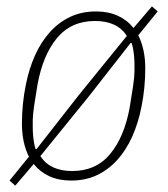

<svg xmlns="http://www.w3.org/2000/svg" viewBox="-20 -556 527 604"><path d="M228 -257 379 -443Q349 -490 279 -490Q204 -490 159.5 -436.5Q115 -383 98 -290Q92 -255 87.5 -224Q83 -193 83 -178Q83 -169 83 -156.5Q83 -144 84 -131.5Q85 -119 87 -107.5Q89 -96 92 -87H95ZM207 -18Q282 -18 326.5 -71.5Q371 -125 388 -218Q394 -253 398.5 -284Q403 -315 403 -330Q403 -339 403 -351.5Q403 -364 402 -376.5Q401 -389 399 -400.5Q397 -412 394 -421H391L258 -251L107 -65Q137 -18 207 -18ZM204 12Q165 12 135.5 -1.5Q106 -15 86 -40L28 28L10 12L71 -63Q49 -107 49 -167Q49 -229 61 -288Q71 -339 90 -381.5Q109 -424 137 -455Q165 -486 201 -503Q237 -520 282 -520Q321 -520 350.5 -506.5Q380 -493 400 -468L458 -536L476 -520L415 -445Q437 -401 437 -341Q437 -311 434 -280Q431 -249 425 -220Q415 -169 396 -126.5Q377 -84 349 -53Q321 -22 285 -5Q249 12 204 12Z"/></svg>

Font: IBM Plex Sans Condensed ExtraLight
Style: Italic
Weight: 200
Width: 3
Italic angle: -11°
Designer: Mike Abbink, Paul van der Laan, Pieter van Rosmalen
Foundry: Bold Monday
Version: Version 1.3